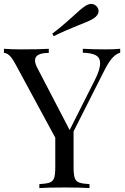

<svg xmlns="http://www.w3.org/2000/svg" viewBox="-23 -956 634 976"><path d="M588 -708V-688Q568 -683 549 -662.5Q530 -642 508 -599L351 -288V-106Q351 -68 357 -51Q363 -34 379.5 -28Q396 -22 432 -20V0Q386 -3 305 -3Q219 -3 177 0V-20Q213 -22 229.5 -28Q246 -34 252 -51Q258 -68 258 -106V-256L55 -631Q37 -664 23.5 -675.5Q10 -687 -3 -687V-708Q36 -705 85 -705Q182 -705 225 -708V-687Q155 -687 155 -649Q155 -634 165 -614L331 -295L459 -549Q486 -602 486 -635Q486 -663 464 -675Q442 -687 398 -688V-708Q455 -705 513 -705Q558 -705 588 -708ZM441 -936Q460 -936 472 -919Q478 -910 478 -900Q478 -878 451 -861Q430 -848 379 -829Q304 -799 250 -772L243 -785Q284 -816 313.5 -842.5Q343 -869 350 -875Q387 -910 411 -926Q427 -936 441 -936Z"/></svg>

Font: Playfair Display SC
Style: Regular
Weight: 400
Designer: Claus Eggers Sørensen
Foundry: Claus Eggers Sørensen
Version: Version 1.200; ttfautohint (v1.6)